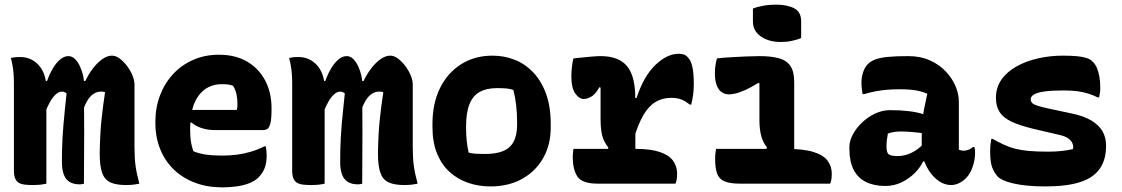

<svg xmlns="http://www.w3.org/2000/svg" viewBox="-20 -792 4840 828"><path d="M581 0Q571 2 561.5 3.5Q552 5 543 5.5Q534 6 523 6Q481 6 456 -5.5Q431 -17 420.5 -46.5Q410 -76 410 -129Q410 -152 411 -176Q412 -200 413.5 -225.5Q415 -251 418 -278Q421 -305 424.5 -334Q428 -363 433 -394Q429 -396 424.5 -396.5Q420 -397 415 -397Q397 -397 381.5 -386Q366 -375 354 -353.5Q342 -332 334 -301V-443H348Q363 -474 382 -498.5Q401 -523 422 -537.5Q443 -552 463 -552Q480 -552 497 -539Q514 -526 528.5 -506.5Q543 -487 551.5 -466Q560 -445 560 -428Q560 -394 560 -360.5Q560 -327 560 -293.5Q560 -260 560 -226.5Q560 -193 560 -159Q560 -111 564.5 -77.5Q569 -44 581 0ZM342 0Q340 1 337 1.5Q334 2 331 2.5Q328 3 324 3Q297 3 280 -7.5Q263 -18 255 -39.5Q247 -61 247 -94Q247 -119 247.5 -144Q248 -169 249.5 -196Q251 -223 253.5 -253Q256 -283 259.5 -316.5Q263 -350 267 -389Q264 -392 261 -393.5Q258 -395 255 -396Q252 -397 248 -397Q234 -397 221 -385.5Q208 -374 196 -353Q184 -332 172 -301L168 -443H183Q194 -474 208.5 -498Q223 -522 240 -536Q257 -550 275 -550Q291 -550 303.5 -537.5Q316 -525 324.5 -506.5Q333 -488 337.5 -469.5Q342 -451 342 -438Q342 -383 342.5 -328.5Q343 -274 343 -219Q343 -164 342.5 -109.5Q342 -55 342 0ZM180 0Q174 1 167.5 2.5Q161 4 154 4.5Q147 5 139 5.5Q131 6 122 6Q101 6 85.5 4Q70 2 60 -4.5Q50 -11 45 -23.5Q40 -36 40 -56Q40 -120 40 -183Q40 -246 40 -309.5Q40 -373 40 -436Q40 -465 37 -490Q34 -515 27 -542Q32 -543 37.5 -544Q43 -545 48 -545.5Q53 -546 58.5 -546Q64 -546 69 -546Q91 -546 110.5 -537.5Q130 -529 146 -512Q162 -495 171 -469.5Q180 -444 180 -409Q180 -341 180 -272.5Q180 -204 180 -136Q180 -68 180 0Z M924 -556Q995 -556 1045.5 -526.5Q1096 -497 1123.5 -445Q1151 -393 1151 -325V-320Q1151 -279 1146 -260Q1141 -241 1133 -236Q1125 -231 1116 -231H908Q875 -231 848.5 -240Q822 -249 806 -264L784 -254L790 -318H1001Q1003 -324 1003.5 -331.5Q1004 -339 1004 -344Q1004 -364 1000 -384.5Q996 -405 985 -422Q974 -426 964.5 -427.5Q955 -429 936 -429Q875 -429 837.5 -381Q800 -333 800 -234V-231Q800 -203 803.5 -180.5Q807 -158 814 -140Q837 -130 866.5 -125.5Q896 -121 939 -121Q971 -121 1002 -125Q1033 -129 1063 -138Q1093 -147 1120 -161H1126Q1128 -151 1129 -141.5Q1130 -132 1130 -123Q1130 -89 1121 -66.5Q1112 -44 1095 -27Q1079 -11 1054 -1.5Q1029 8 999.5 12Q970 16 938 16Q874 16 821 -4Q768 -24 730 -60.5Q692 -97 671 -148.5Q650 -200 650 -263V-266Q650 -328 670 -380.5Q690 -433 726.5 -472.5Q763 -512 813.5 -534Q864 -556 924 -556Z M1781 0Q1771 2 1761.5 3.5Q1752 5 1743 5.5Q1734 6 1723 6Q1681 6 1656 -5.5Q1631 -17 1620.5 -46.5Q1610 -76 1610 -129Q1610 -152 1611 -176Q1612 -200 1613.5 -225.5Q1615 -251 1618 -278Q1621 -305 1624.5 -334Q1628 -363 1633 -394Q1629 -396 1624.5 -396.5Q1620 -397 1615 -397Q1597 -397 1581.5 -386Q1566 -375 1554 -353.5Q1542 -332 1534 -301V-443H1548Q1563 -474 1582 -498.5Q1601 -523 1622 -537.5Q1643 -552 1663 -552Q1680 -552 1697 -539Q1714 -526 1728.5 -506.5Q1743 -487 1751.5 -466Q1760 -445 1760 -428Q1760 -394 1760 -360.5Q1760 -327 1760 -293.5Q1760 -260 1760 -226.5Q1760 -193 1760 -159Q1760 -111 1764.5 -77.5Q1769 -44 1781 0ZM1542 0Q1540 1 1537 1.5Q1534 2 1531 2.5Q1528 3 1524 3Q1497 3 1480 -7.5Q1463 -18 1455 -39.5Q1447 -61 1447 -94Q1447 -119 1447.5 -144Q1448 -169 1449.5 -196Q1451 -223 1453.5 -253Q1456 -283 1459.5 -316.5Q1463 -350 1467 -389Q1464 -392 1461 -393.5Q1458 -395 1455 -396Q1452 -397 1448 -397Q1434 -397 1421 -385.5Q1408 -374 1396 -353Q1384 -332 1372 -301L1368 -443H1383Q1394 -474 1408.5 -498Q1423 -522 1440 -536Q1457 -550 1475 -550Q1491 -550 1503.5 -537.5Q1516 -525 1524.5 -506.5Q1533 -488 1537.5 -469.5Q1542 -451 1542 -438Q1542 -383 1542.5 -328.5Q1543 -274 1543 -219Q1543 -164 1542.5 -109.5Q1542 -55 1542 0ZM1380 0Q1374 1 1367.5 2.5Q1361 4 1354 4.5Q1347 5 1339 5.5Q1331 6 1322 6Q1301 6 1285.5 4Q1270 2 1260 -4.5Q1250 -11 1245 -23.5Q1240 -36 1240 -56Q1240 -120 1240 -183Q1240 -246 1240 -309.5Q1240 -373 1240 -436Q1240 -465 1237 -490Q1234 -515 1227 -542Q1232 -543 1237.5 -544Q1243 -545 1248 -545.5Q1253 -546 1258.5 -546Q1264 -546 1269 -546Q1291 -546 1310.5 -537.5Q1330 -529 1346 -512Q1362 -495 1371 -469.5Q1380 -444 1380 -409Q1380 -341 1380 -272.5Q1380 -204 1380 -136Q1380 -68 1380 0Z M2104 -552Q2154 -552 2199 -534.5Q2244 -517 2279 -480.5Q2314 -444 2334.5 -388.5Q2355 -333 2355 -256V-242Q2355 -167 2322 -109.5Q2289 -52 2230.5 -20Q2172 12 2095 12Q2044 12 1999 -3.5Q1954 -19 1919.5 -50Q1885 -81 1865 -129.5Q1845 -178 1845 -244V-258Q1845 -346 1877.5 -412Q1910 -478 1968.5 -515Q2027 -552 2104 -552ZM2123 -412Q2078 -412 2048.5 -395.5Q2019 -379 2004.5 -342.5Q1990 -306 1990 -246V-239Q1990 -208 1993 -182Q1996 -156 2001 -134Q2016 -130 2032 -129Q2048 -128 2072 -128Q2119 -128 2149.5 -140.5Q2180 -153 2195 -181Q2210 -209 2210 -254V-261Q2210 -303 2206 -338Q2202 -373 2194 -404Q2181 -409 2164.5 -410.5Q2148 -412 2123 -412Z M2596 -139 2604 -155Q2593 -168 2585 -185Q2577 -202 2573.5 -224.5Q2570 -247 2570 -275Q2570 -298 2570 -321Q2570 -344 2570 -367.5Q2570 -391 2570 -414L2565 -416Q2546 -383 2528 -374Q2510 -365 2498 -365Q2478 -365 2461 -388.5Q2444 -412 2444 -462Q2444 -483 2446.5 -504.5Q2449 -526 2453 -540Q2460 -541 2470 -542Q2480 -543 2490 -544Q2500 -545 2511 -546Q2522 -547 2532.5 -548Q2543 -549 2553 -549.5Q2563 -550 2570 -550Q2604 -550 2629.5 -542Q2655 -534 2672.5 -518.5Q2690 -503 2700.5 -480Q2711 -457 2715.5 -427Q2720 -397 2720 -360Q2720 -330 2720 -299.5Q2720 -269 2720 -238.5Q2720 -208 2720 -177.5Q2720 -147 2720 -117ZM2713 -369H2725Q2756 -464 2806.5 -512Q2857 -560 2906 -560Q2919 -560 2928.5 -557Q2938 -554 2945 -546Q2959 -533 2965.5 -505Q2972 -477 2972 -430Q2972 -405 2969 -383Q2966 -361 2961 -341H2955Q2937 -355 2919.5 -362.5Q2902 -370 2874 -370Q2836 -370 2806.5 -352Q2777 -334 2754.5 -295.5Q2732 -257 2713 -193ZM2453 -150H2719Q2786 -150 2825.5 -136.5Q2865 -123 2882.5 -99Q2900 -75 2900 -43Q2900 -35 2899.5 -28Q2899 -21 2897.5 -14Q2896 -7 2893 0H2558Q2491 0 2470.5 -30Q2450 -60 2450 -116Q2450 -122 2450.5 -127.5Q2451 -133 2451.5 -139Q2452 -145 2453 -150Z M3280 -139 3288 -156Q3271 -176 3263 -205Q3255 -234 3255 -275Q3255 -292 3255 -307.5Q3255 -323 3255 -339Q3255 -355 3255 -370.5Q3255 -386 3255 -401.5Q3255 -417 3255 -432L3251 -435Q3219 -415 3194.5 -404Q3170 -393 3153 -389Q3136 -385 3124 -385Q3107 -385 3093 -394Q3079 -403 3071 -423.5Q3063 -444 3063 -477Q3063 -494 3065.5 -511Q3068 -528 3072 -540Q3094 -543 3128 -545Q3162 -547 3197 -548.5Q3232 -550 3255 -550Q3307 -550 3340 -540.5Q3373 -531 3389 -507Q3405 -483 3405 -438Q3405 -406 3405 -374Q3405 -342 3405 -310Q3405 -278 3405 -245.5Q3405 -213 3405 -181Q3405 -149 3405 -117ZM3068 -150H3370Q3446 -150 3488.5 -136.5Q3531 -123 3549 -99Q3567 -75 3567 -43Q3567 -35 3566.5 -28Q3566 -21 3564.5 -14Q3563 -7 3560 0H3172Q3128 0 3104.5 -10Q3081 -20 3072.5 -43.5Q3064 -67 3064 -107Q3064 -116 3064.5 -123Q3065 -130 3066 -136.5Q3067 -143 3068 -150ZM3227 -755Q3236 -759 3248 -762Q3260 -765 3273 -767.5Q3286 -770 3300 -771Q3314 -772 3327 -772Q3374 -772 3404.5 -756.5Q3435 -741 3435 -700V-628Q3426 -624 3415.5 -621Q3405 -618 3393.5 -615.5Q3382 -613 3370.5 -612Q3359 -611 3347 -611Q3295 -611 3261 -635Q3227 -659 3227 -699Z M4115 -354Q4115 -334 4115 -313.5Q4115 -293 4115 -273Q4115 -253 4115 -233Q4115 -213 4115 -193Q4115 -181 4115 -169.5Q4115 -158 4115 -147Q4118 -145 4124 -143.5Q4130 -142 4134 -142Q4144 -142 4155 -145.5Q4166 -149 4176 -158H4182Q4184 -151 4184.5 -146Q4185 -141 4185 -133Q4185 -103 4174.5 -72.5Q4164 -42 4147 -25Q4130 -8 4113.5 -1Q4097 6 4082 6Q4055 6 4031.5 -9.5Q4008 -25 3991 -49Q3974 -73 3964.5 -101Q3955 -129 3955 -153Q3955 -173 3955 -192Q3955 -211 3955 -230Q3955 -249 3957.5 -272Q3960 -295 3965.5 -324Q3971 -353 3979 -388Q3960 -396 3941.5 -400Q3923 -404 3903.5 -405.5Q3884 -407 3861 -407Q3831 -407 3806 -405Q3781 -403 3757 -398.5Q3733 -394 3706 -386H3700Q3698 -396 3696.5 -409Q3695 -422 3695 -435Q3695 -458 3702 -480Q3709 -502 3723 -516Q3735 -528 3754.5 -535.5Q3774 -543 3808 -546.5Q3842 -550 3897 -550Q3949 -550 3989.5 -532Q4030 -514 4058 -484.5Q4086 -455 4100.5 -421Q4115 -387 4115 -354ZM3803 -159Q3803 -135 3812 -127Q3821 -119 3851 -119Q3870 -119 3890 -125Q3910 -131 3930 -144Q3950 -157 3967 -178L3976 -96H3961Q3949 -70 3924.5 -45.5Q3900 -21 3867.5 -5.5Q3835 10 3798 10Q3749 10 3714 -7.5Q3679 -25 3661 -60.5Q3643 -96 3643 -150V-158Q3643 -184 3657.5 -211.5Q3672 -239 3697 -263Q3722 -287 3753.5 -302Q3785 -317 3819 -317Q3863 -317 3900 -312.5Q3937 -308 3964 -299Q3991 -290 4003 -278Q4009 -272 4014.5 -262.5Q4020 -253 4023.5 -239Q4027 -225 4027 -205Q4000 -212 3971.5 -216Q3943 -220 3916 -222.5Q3889 -225 3866 -225Q3850 -225 3836 -223Q3822 -221 3809 -216Q3806 -201 3804.5 -188Q3803 -175 3803 -161Z M4500 -138Q4532 -138 4559 -141Q4586 -144 4607 -149Q4610 -159 4606 -171Q4602 -183 4589 -193.5Q4576 -204 4550 -210L4434 -237Q4377 -251 4342 -267.5Q4307 -284 4291 -308.5Q4275 -333 4275 -370Q4275 -415 4299 -449Q4323 -483 4364.5 -506Q4406 -529 4457.5 -540.5Q4509 -552 4563 -552Q4601 -552 4626 -549.5Q4651 -547 4667 -541.5Q4683 -536 4692 -526Q4703 -516 4710 -500Q4717 -484 4721 -462Q4725 -440 4725 -411Q4725 -401 4723.5 -391.5Q4722 -382 4720 -372H4714Q4694 -382 4673 -388.5Q4652 -395 4626.5 -398.5Q4601 -402 4566 -402Q4515 -402 4484 -397.5Q4453 -393 4439 -384.5Q4425 -376 4425 -364Q4425 -354 4431.5 -347.5Q4438 -341 4456 -335.5Q4474 -330 4506 -323L4600 -303Q4654 -292 4687 -272Q4720 -252 4735 -225Q4750 -198 4750 -164Q4750 -103 4722.5 -64Q4695 -25 4637.5 -6.5Q4580 12 4488 12Q4444 12 4409.5 8.5Q4375 5 4349.5 -1Q4324 -7 4307.5 -14.5Q4291 -22 4284 -29Q4268 -46 4259 -69.5Q4250 -93 4250 -139Q4250 -156 4251.5 -169Q4253 -182 4255 -193H4261Q4288 -178 4310.5 -167.5Q4333 -157 4358.5 -150.5Q4384 -144 4418 -141Q4452 -138 4500 -138Z"/></svg>

Font: Recursive Monospace Casual ExtraBold
Style: Regular
Weight: 800
Version: Version 1.047